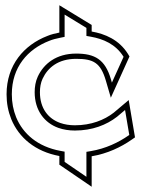

<svg xmlns="http://www.w3.org/2000/svg" viewBox="-20 -589 535 731"><path d="M5 -230C5 -196 11 -165 23 -135C52 -65 114 -12 206 5V38L329 122V6C389 -4 441 -29 481 -57L494 -66L470 -208L413 -160C377 -132 327 -112 265 -112C245 -112 226 -115 209 -121C164 -137 132 -176 132 -238C132 -256 135 -274 142 -289C162 -332 202 -365 270 -365C336 -365 363 -350 383 -282L402 -217L473 -374L467 -384C433 -438 380 -460 329 -469V-494L206 -569V-465C191 -462 174 -458 160 -452C72 -418 5 -342 5 -230ZM25 -230C25 -333 85.2 -401.7 167.5 -433.5C180 -438.8 195.2 -442.4 209.9 -445.4L226 -448.6V-533.4L309 -482.8V-452.2L325.5 -449.3C373.5 -440.8 420.2 -420.8 450 -373.5L450.5 -372.7L406 -274.5L402.2 -287.6C380.2 -362.5 341.3 -385 270 -385C194.6 -385 146.8 -346.7 123.9 -297.5C115.2 -278.9 112 -258.2 112 -238C112 -168.3 149.7 -120.9 202.3 -102.1C221.8 -95.3 243 -92 265 -92C331.5 -92 385.5 -113.3 425.6 -144.5L456.1 -170.2L472.2 -75.2L469.6 -73.4C431.5 -46.8 382.2 -23.1 325.7 -13.7L309 -10.9V84.1L226 27.4V-11.6L209.6 -14.7C123.7 -30.6 67.8 -79.1 41.5 -142.5C30.5 -170 25 -198.4 25 -230Z"/></svg>

Font: Charger Pro
Style: Ol
Weight: 900
Designer: Jasper
Foundry: Cannot Into Space Fonts
Version: Version 1.09